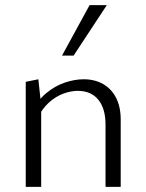

<svg xmlns="http://www.w3.org/2000/svg" viewBox="-20 -726 569 746"><path d="M390 0V-242Q390 -304 362 -338.5Q334 -373 282 -373Q255 -373 225.5 -362Q196 -351 170 -327.5Q144 -304 125 -266L103 -289Q125 -335 159 -363.5Q193 -392 231.5 -405Q270 -418 305 -418Q348 -418 380.5 -399.5Q413 -381 431 -346Q449 -311 449 -261V0ZM80 0V-408L129 -418L140 -316V0ZM221 -510 328 -706H395L266 -510Z"/></svg>

Font: Ysabeau Office Light
Style: Regular
Weight: 300
Designer: Christian Thalmann (Catharsis Fonts)
Version: Version 2.001;gftools[0.9.30]; featfreeze: tnum,lnum,ss02